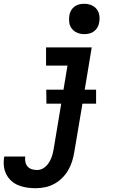

<svg xmlns="http://www.w3.org/2000/svg" viewBox="-85 -770 605 1013"><path d="M103 223Q79 223 56 219.5Q33 216 12 207.5Q-9 199 -25.5 184Q-42 169 -52 149Q-62 129 -64.5 106Q-67 83 -63 59V56H48V57Q46 71 49 85Q52 99 61 109Q70 119 83.5 123Q97 127 111 127Q123 127 135 122Q147 117 156.5 108Q166 99 173 88Q180 77 185 65Q190 53 193 41Q196 29 198 17L238 -223H160L159 -297H250L271 -424H158V-520H399L362 -297H422V-223H350L307 32Q303 57 295.5 81Q288 105 275 127.5Q262 150 243 169Q224 188 200.5 200.5Q177 213 152 218Q127 223 103 223ZM359 -590Q340 -590 323 -597Q306 -604 294.5 -618Q283 -632 280.5 -651Q278 -670 281 -689Q283 -703 290 -715Q297 -727 308.5 -735.5Q320 -744 333 -747Q346 -750 360 -750Q379 -750 396.5 -743Q414 -736 425 -722Q436 -708 439 -689Q442 -670 438 -651Q436 -637 429 -625Q422 -613 410.5 -604.5Q399 -596 386 -593Q373 -590 359 -590Z"/></svg>

Font: Iosevka Term Curly
Style: Bold Italic
Weight: 700
Italic angle: -9°
Designer: Belleve Invis
Foundry: Belleve Invis
Version: Version 32.3.0